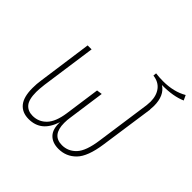

<svg xmlns="http://www.w3.org/2000/svg" viewBox="-188 -962 1166 1166"><g transform="rotate(45 395.5 -379.0)"><path d="M687 -584Q687 -575 685 -553H686L636 -204Q619 -84 573 -37Q527 10 461 10Q408 10 379 -20.5Q350 -51 353 -112Q332 -49 295.5 -19.5Q259 10 205 10Q149 10 118.5 -26.5Q88 -63 88 -140Q88 -177 93 -208L142 -560H176L126 -205Q121 -163 121 -140Q121 -75 144 -48Q167 -21 208 -21Q260 -21 296 -58.5Q332 -96 344 -179L376 -407L411 -412L378 -176Q374 -152 374 -127Q374 -21 460 -21Q513 -21 550.5 -61Q588 -101 602 -204L652 -557Q654 -579 654 -588Q654 -640 628.5 -673.5Q603 -707 554 -713L556 -734Q587 -730 620 -730Q711 -730 776 -768L791 -736Q728 -708 631 -709Q687 -674 687 -584Z"/></g></svg>

Font: FiraGO UltraLight
Style: Italic
Weight: 200
Italic angle: -8°
Designer: bBox Type GmbH
Foundry: bBox Type GmbH
Version: Version 1.001